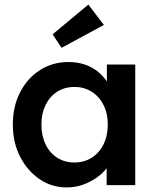

<svg xmlns="http://www.w3.org/2000/svg" viewBox="-20 -809 682 839"><path d="M36 -265Q36 -344 68 -406Q100 -468 155 -503Q210 -538 279 -538Q319 -538 352 -526.5Q385 -515 410 -494Q435 -473 451.5 -446Q468 -419 474 -388L447 -395V-527H571V0H446V-126L475 -131Q468 -104 449.5 -78.5Q431 -53 403.5 -33.5Q376 -14 342.5 -2Q309 10 271 10Q206 10 153 -26Q100 -62 68 -124Q36 -186 36 -265ZM451 -265Q451 -313 432.5 -350Q414 -387 381 -408Q348 -429 305 -429Q262 -429 229.5 -408Q197 -387 179 -350Q161 -313 161 -265Q161 -216 179 -178.5Q197 -141 229.5 -120Q262 -99 305 -99Q348 -99 381 -120Q414 -141 432.5 -178.5Q451 -216 451 -265ZM249 -600 210 -659 366 -789 434 -700Z"/></svg>

Font: Mach Medium
Style: Regular
Weight: 500
Version: Version 1.002